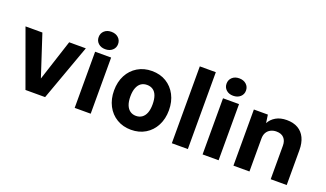

<svg xmlns="http://www.w3.org/2000/svg" viewBox="-72 -1209 2869 1690"><g transform="rotate(20 1362.5 -364.0)"><path d="M207 0 16 -526H174L300 -141L425 -526H581L391 0Z M668 0V-526H818V0ZM743 -577Q703 -577 678 -600Q653 -623 653 -658Q653 -694 678 -717Q703 -740 743 -740Q784 -740 809.5 -717Q835 -694 835 -658Q835 -623 809.5 -600Q784 -577 743 -577Z M1198 12Q1123 12 1064.5 -23Q1006 -58 973.5 -120.5Q941 -183 941 -263Q941 -344 973.5 -406Q1006 -468 1064.5 -503Q1123 -538 1198 -538Q1275 -538 1332.5 -503Q1390 -468 1422.5 -406Q1455 -344 1455 -263Q1455 -183 1422.5 -120.5Q1390 -58 1332 -23Q1274 12 1198 12ZM1198 -118Q1230 -118 1253.5 -134.5Q1277 -151 1289.5 -183Q1302 -215 1302 -263Q1302 -311 1290 -343.5Q1278 -376 1254.5 -392Q1231 -408 1199 -408Q1166 -408 1143 -392Q1120 -376 1107 -343.5Q1094 -311 1094 -263Q1094 -215 1106.5 -183Q1119 -151 1142.5 -134.5Q1166 -118 1198 -118Z M1578 0V-720H1728V0Z M1866 0V-526H2016V0ZM1941 -577Q1901 -577 1876 -600Q1851 -623 1851 -658Q1851 -694 1876 -717Q1901 -740 1941 -740Q1982 -740 2007.5 -717Q2033 -694 2033 -658Q2033 -623 2007.5 -600Q1982 -577 1941 -577Z M2155 0V-526H2286L2297 -450Q2318 -490 2359.5 -514Q2401 -538 2461 -538Q2523 -538 2566 -513Q2609 -488 2631.5 -441Q2654 -394 2654 -327V0H2504V-314Q2504 -360 2479.5 -386Q2455 -412 2409 -412Q2380 -412 2356 -400Q2332 -388 2318.5 -365Q2305 -342 2305 -308V0Z"/></g></svg>

Font: DM Sans 9pt Black
Style: Regular
Weight: 900
Version: Version 4.004;gftools[0.9.30]